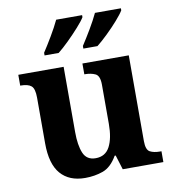

<svg xmlns="http://www.w3.org/2000/svg" viewBox="-85 -841 838 926"><g transform="rotate(-10 333.5 -378.0)"><path d="M258 10Q180 10 138 -38.5Q96 -87 96 -188V-412Q96 -456 80 -469.5Q64 -483 28 -483H26V-536H248V-216Q248 -152 264 -113.5Q280 -75 324 -75Q372 -75 393.5 -116Q415 -157 415 -227V-419Q415 -463 393.5 -473Q372 -483 343 -483H340V-536H567V-116Q567 -73 586 -63Q605 -53 634 -53H642V0H443L421 -71H416Q386 -19 345.5 -4.5Q305 10 258 10ZM357 -619Q378 -651 402 -691.5Q426 -732 442 -766H569V-756Q559 -739 533.5 -710Q508 -681 478.5 -652.5Q449 -624 426 -606H357ZM167 -619Q188 -651 212 -691.5Q236 -732 252 -766H379V-756Q369 -739 343 -710Q317 -681 288 -652.5Q259 -624 236 -606H167Z"/></g></svg>

Font: Noto Serif Tamil
Style: Bold Italic
Weight: 700
Italic angle: -12°
Designer: Indian Type Foundry, Tom Grace, and the Monotype Design Team
Foundry: Monotype Imaging Inc.
Version: Version 2.003; ttfautohint (v1.8.4.7-5d5b)